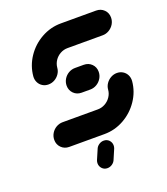

<svg xmlns="http://www.w3.org/2000/svg" viewBox="-125 -606 726 837"><g transform="rotate(-20 238.5 -187.5)"><path d="M409.6 -231.9Q424.8 -231.9 436.9 -224.4Q448.9 -217 455.2 -204.3Q461.5 -191.5 460.4 -176.3Q456.3 -128.5 428.9 -88Q401.5 -47.4 358.9 -23.7Q316.3 0 268.1 0H104.8Q83 0 68.3 -14.6Q53.7 -29.3 53.7 -50.7Q53.7 -67 62 -80.9Q70.4 -94.8 84.4 -103Q98.5 -111.1 114.4 -111.1H277.8Q295.6 -111.1 311.5 -119.8Q327.4 -128.5 337.6 -143.5Q347.8 -158.5 349.3 -176.3Q350.4 -191.5 359.1 -204.3Q367.8 -217 381.1 -224.4Q394.4 -231.9 409.6 -231.9ZM337.4 -264.4Q337.4 -248.1 329.1 -234.3Q320.7 -220.4 306.7 -212Q292.6 -203.7 276.7 -203.7H236.3Q214.4 -203.7 199.8 -218.3Q185.2 -233 185.2 -254.4Q185.2 -270.7 193.5 -284.6Q201.9 -298.5 215.9 -306.7Q230 -314.8 245.9 -314.8H286.3Q308.1 -314.8 322.8 -300.4Q337.4 -285.9 337.4 -264.4ZM113.3 -286.7Q98.1 -286.7 86.1 -294.1Q74.1 -301.5 67.8 -314.3Q61.5 -327 62.6 -342.2Q66.7 -390 93.9 -430.6Q121.1 -471.1 163.7 -494.8Q206.3 -518.5 254.4 -518.5H417.8Q439.6 -518.5 454.3 -504.1Q468.9 -489.6 468.9 -468.1Q468.9 -451.9 460.6 -438Q452.2 -424.1 438.1 -415.7Q424.1 -407.4 408.1 -407.4H244.8Q227 -407.4 211.1 -398.7Q195.2 -390 185.2 -375Q175.2 -360 173.7 -342.2Q172.6 -327 163.9 -314.3Q155.2 -301.5 141.9 -294.1Q128.5 -286.7 113.3 -286.7ZM195.9 109.6Q195.9 102.6 198.5 95.9L217.4 51.9Q221.5 40.4 232 33Q242.6 25.6 254.8 25.6Q269.6 25.6 279.3 35.7Q288.9 45.9 288.9 60Q288.9 67 286.3 73.7L267.4 117.8Q263.3 129.3 252.8 136.7Q242.2 144.1 230 144.1Q215.2 144.1 205.6 133.9Q195.9 123.7 195.9 109.6Z"/></g></svg>

Font: 26F Galaxy Sans Black
Style: Italic
Weight: 900
Italic angle: -5°
Designer: C₂₉H₂₅N₃O₅
Version: Version 1.200